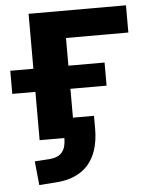

<svg xmlns="http://www.w3.org/2000/svg" viewBox="-52 -582 637 816"><g transform="rotate(-5 266.0 -174.5)"><path d="M156.2 184.6C270.5 176.8 339.8 108.4 339.8 -28.3V-83H250V-206.1H404.3V-304.7H250V-422.9H516.1V-539.1H100.6V-304.7H2V-206.1H100.6V0H206.1C206.1 48.8 189 79.1 137.2 83.5L72.3 87.9L82.5 189.9Z"/></g></svg>

Font: Winston
Style: Bold
Weight: 700
Designer: Vernon Adams, Kim Jin-seong, David Berlow, Cristiano Sobral
Foundry: The Winston Project Authors
Version: Version 3.004